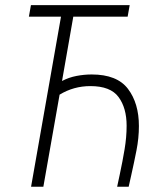

<svg xmlns="http://www.w3.org/2000/svg" viewBox="-20 -713 626 733"><path d="M98.6 0 212.9 -649.4H90.3L98.1 -693.4H475.1L467.3 -649.4H259.8L216.8 -403.8Q242.7 -417.5 272 -423.1Q301.3 -428.7 330.1 -428.7Q426.8 -428.7 468.5 -373.8Q510.3 -318.8 510.3 -231.9Q510.3 -186 501 -138.7Q491.7 -91.3 480.5 -41.5L471.2 0H427.2L437.5 -48.3Q448.2 -98.1 455.8 -144Q463.4 -189.9 463.4 -232.9Q463.4 -300.8 432.6 -342.5Q401.9 -384.3 325.2 -384.3Q261.2 -384.3 207.5 -351.6L145.5 0Z"/></svg>

Font: Cascadia Code ExtraLight
Style: Italic
Weight: 200
Italic angle: -10°
Monospace: yes
Designer: Aaron Bell
Foundry: Saja Typeworks
Version: Version 2404.023; ttfautohint (v1.8.4)